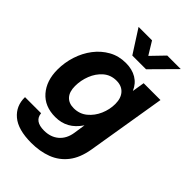

<svg xmlns="http://www.w3.org/2000/svg" viewBox="-274 -833 1146 1146"><g transform="rotate(45 298.5 -260.5)"><path d="M223.6 210.9Q111.8 210.9 57.4 165Q2.9 119.1 4.4 43.9H140.1Q146 105 225.6 105Q281.7 105 318.1 73.7Q354.5 42.5 363.3 -13.2L374.5 -87.4H374Q343.3 -42 304.4 -20.8Q265.6 0.5 215.8 0.5Q126 0.5 75.4 -57.6Q24.9 -115.7 24.9 -209.5Q24.9 -269 43.2 -325.7Q61.5 -382.3 95.9 -427.5Q130.4 -472.7 178.5 -499.5Q226.6 -526.4 286.1 -526.4Q339.4 -526.4 377.2 -503.7Q415 -481 433.1 -438H433.6L446.3 -515.6H588.4L505.9 -15.1Q492.2 66.4 453.1 116.2Q414.1 166 355.2 188.5Q296.4 210.9 223.6 210.9ZM256.3 -114.7Q305.2 -114.7 340.6 -143.8Q376 -172.9 395.3 -217.3Q414.6 -261.7 414.6 -308.6Q414.6 -356.9 389.9 -384.5Q365.2 -412.1 321.3 -412.1Q272.5 -412.1 238.3 -382.3Q204.1 -352.5 186.3 -307.1Q168.5 -261.7 168.5 -214.4Q168.5 -165.5 191.7 -140.1Q214.8 -114.7 256.3 -114.7ZM300.8 -731.9 350.6 -650.4 429.2 -731.9H543V-731.4L397.5 -584.5H281.7L187.5 -731.4V-731.9Z"/></g></svg>

Font: Inter Display
Style: Bold Italic
Weight: 700
Italic angle: -9.39999°
Designer: Rasmus Andersson
Foundry: rsms
Version: Version 4.000;git-a52131595